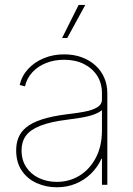

<svg xmlns="http://www.w3.org/2000/svg" viewBox="-20 -770 554 800"><path d="M216.8 10.3Q171.9 10.3 133.1 -7.1Q94.2 -24.4 70.8 -58.8Q47.4 -93.3 47.4 -143.6Q47.4 -172.9 57.1 -197Q66.9 -221.2 90.1 -240Q113.3 -258.8 153.8 -272.2Q194.3 -285.6 255.9 -293.5Q296.9 -298.3 330.6 -304.4Q364.3 -310.5 384.5 -322.5Q404.8 -334.5 404.8 -355.5V-381.3Q404.8 -423.3 384.8 -454.6Q364.7 -485.8 329.3 -503.4Q293.9 -521 247.1 -521Q206.1 -521 171.9 -507.3Q137.7 -493.7 114.7 -468.8Q91.8 -443.8 84 -410.2L62 -416Q70.8 -454.1 97.2 -482.7Q123.5 -511.2 162.4 -527.3Q201.2 -543.5 247.1 -543.5Q288.1 -543.5 321 -531.2Q354 -519 377.9 -497.1Q401.9 -475.1 414.6 -445.6Q427.2 -416 427.2 -381.3V0H404.8V-108.9H402.8Q386.7 -73.2 359.1 -46.4Q331.5 -19.5 295.4 -4.6Q259.3 10.3 216.8 10.3ZM216.8 -12.2Q269 -12.2 311.5 -38.3Q354 -64.5 379.4 -112.8Q404.8 -161.1 404.8 -227.1V-311Q394.5 -302.7 380.6 -296.6Q366.7 -290.5 349.1 -286.1Q331.5 -281.7 309.8 -278.3Q288.1 -274.9 261.7 -271.5Q189.5 -262.7 147.5 -245.8Q105.5 -229 87.6 -203.9Q69.8 -178.7 69.8 -143.6Q69.8 -103 89.4 -73.5Q108.9 -43.9 142.3 -28.1Q175.8 -12.2 216.8 -12.2ZM238.8 -611.8 307.6 -749.5H335.4L260.3 -611.8Z"/></svg>

Font: Inter 20pt Thin
Style: Regular
Weight: 250
Version: Version 4.001;git-66647c0bb